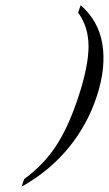

<svg xmlns="http://www.w3.org/2000/svg" viewBox="-20 -618 418 738"><path d="M63 99.6 72.8 70.3Q147 16.6 195.6 -57.4Q244.1 -131.3 282.5 -249.3Q320.8 -367.2 320.3 -441.4Q319.8 -515.6 280.3 -569.3L290 -598.1Q358.9 -538.1 373.5 -448.5Q388.2 -358.9 352.5 -249.3Q316.9 -139.6 243.9 -50.3Q170.9 39.1 63 99.6Z"/></svg>

Font: RIT Rachana
Style: Italic
Weight: 400
Designer: Hussain KH
Version: 1.5.2